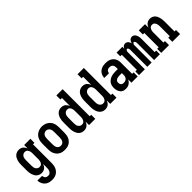

<svg xmlns="http://www.w3.org/2000/svg" viewBox="149 -1862 3202 3202"><g transform="rotate(-45 1750.0 -261.0)"><path d="M247 213Q223 213 200 209Q177 205 155.5 195.5Q134 186 116.5 170Q99 154 87 134Q75 114 68.5 91Q62 68 61 45H173Q173 59 178.5 73Q184 87 194 97.5Q204 108 218 112.5Q232 117 247 117Q260 117 272 113Q284 109 293.5 100Q303 91 309.5 79.5Q316 68 319.5 56Q323 44 324 31Q325 18 325 5V-81Q318 -62 306.5 -45Q295 -28 279 -15.5Q263 -3 243 2.5Q223 8 203 8Q179 8 156 0Q133 -8 115 -24Q97 -40 85.5 -61Q74 -82 67 -105Q60 -128 57.5 -152Q55 -176 55 -200V-330Q55 -354 57.5 -378Q60 -402 67 -425Q74 -448 85.5 -469Q97 -490 115 -506Q133 -522 156 -530Q179 -538 203 -538Q223 -538 243 -532.5Q263 -527 279 -514.5Q295 -502 306.5 -485Q318 -468 325 -449V-530H472V-434H437V5Q437 32 433 58.5Q429 85 418 109.5Q407 134 389.5 154.5Q372 175 349 188.5Q326 202 299.5 207.5Q273 213 247 213ZM249 -88Q262 -88 274 -92Q286 -96 295.5 -105Q305 -114 310.5 -125.5Q316 -137 319.5 -149.5Q323 -162 324 -174.5Q325 -187 325 -200V-330Q325 -343 324 -355.5Q323 -368 319.5 -380.5Q316 -393 310.5 -404.5Q305 -416 295.5 -425Q286 -434 274 -438Q262 -442 249 -442Q229 -442 211.5 -432Q194 -422 184 -405.5Q174 -389 170.5 -369.5Q167 -350 167 -330V-200Q167 -180 170.5 -160.5Q174 -141 184 -124.5Q194 -108 211.5 -98Q229 -88 249 -88Z M750 8Q723 8 696 3Q669 -2 645.5 -15.5Q622 -29 604 -49.5Q586 -70 575 -94.5Q564 -119 559.5 -146Q555 -173 555 -200V-330Q555 -357 559.5 -384Q564 -411 575 -435.5Q586 -460 604.5 -480.5Q623 -501 646.5 -514Q670 -527 696.5 -534Q723 -541 750 -541Q777 -541 803.5 -534Q830 -527 853.5 -514Q877 -501 895.5 -480.5Q914 -460 925 -435.5Q936 -411 940.5 -384Q945 -357 945 -330V-200Q945 -173 940.5 -146Q936 -119 925 -94.5Q914 -70 896 -49.5Q878 -29 854.5 -15.5Q831 -2 804 3Q777 8 750 8ZM750 -88Q770 -88 788 -97.5Q806 -107 816 -124Q826 -141 829.5 -160.5Q833 -180 833 -200V-330Q833 -350 829.5 -369.5Q826 -389 815.5 -406Q805 -423 787 -432.5Q769 -442 749 -442Q729 -442 711.5 -432Q694 -422 684 -405.5Q674 -389 670.5 -369.5Q667 -350 667 -330V-200Q667 -180 670.5 -160.5Q674 -141 684 -124Q694 -107 712 -97.5Q730 -88 750 -88Z M1203 8Q1179 8 1156 0Q1133 -8 1115 -24Q1097 -40 1085.5 -61Q1074 -82 1067 -105Q1060 -128 1057.5 -152Q1055 -176 1055 -200V-330Q1055 -354 1057.5 -378Q1060 -402 1067 -425Q1074 -448 1085.5 -469Q1097 -490 1115 -506Q1133 -522 1156 -530Q1179 -538 1203 -538Q1223 -538 1243 -532.5Q1263 -527 1279 -514.5Q1295 -502 1306.5 -485Q1318 -468 1325 -449V-639H1289V-735H1437V-96H1472V0H1325V-81Q1318 -62 1306.5 -45Q1295 -28 1279 -15.5Q1263 -3 1243 2.5Q1223 8 1203 8ZM1249 -88Q1262 -88 1274 -92Q1286 -96 1295.5 -105Q1305 -114 1310.5 -125.5Q1316 -137 1319.5 -149.5Q1323 -162 1324 -174.5Q1325 -187 1325 -200V-330Q1325 -343 1324 -355.5Q1323 -368 1319.5 -380.5Q1316 -393 1310.5 -404.5Q1305 -416 1295.5 -425Q1286 -434 1274 -438Q1262 -442 1249 -442Q1229 -442 1211.5 -432Q1194 -422 1184 -405.5Q1174 -389 1170.5 -369.5Q1167 -350 1167 -330V-200Q1167 -180 1170.5 -160.5Q1174 -141 1184 -124.5Q1194 -108 1211.5 -98Q1229 -88 1249 -88Z M1703 8Q1679 8 1656 0Q1633 -8 1615 -24Q1597 -40 1585.5 -61Q1574 -82 1567 -105Q1560 -128 1557.5 -152Q1555 -176 1555 -200V-330Q1555 -354 1557.5 -378Q1560 -402 1567 -425Q1574 -448 1585.5 -469Q1597 -490 1615 -506Q1633 -522 1656 -530Q1679 -538 1703 -538Q1723 -538 1743 -532.5Q1763 -527 1779 -514.5Q1795 -502 1806.5 -485Q1818 -468 1825 -449V-639H1789V-735H1937V-96H1972V0H1825V-81Q1818 -62 1806.5 -45Q1795 -28 1779 -15.5Q1763 -3 1743 2.5Q1723 8 1703 8ZM1749 -88Q1762 -88 1774 -92Q1786 -96 1795.5 -105Q1805 -114 1810.5 -125.5Q1816 -137 1819.5 -149.5Q1823 -162 1824 -174.5Q1825 -187 1825 -200V-330Q1825 -343 1824 -355.5Q1823 -368 1819.5 -380.5Q1816 -393 1810.5 -404.5Q1805 -416 1795.5 -425Q1786 -434 1774 -438Q1762 -442 1749 -442Q1729 -442 1711.5 -432Q1694 -422 1684 -405.5Q1674 -389 1670.5 -369.5Q1667 -350 1667 -330V-200Q1667 -180 1670.5 -160.5Q1674 -141 1684 -124.5Q1694 -108 1711.5 -98Q1729 -88 1749 -88Z M2188 8Q2169 8 2150 4Q2131 0 2115 -10.5Q2099 -21 2087 -37Q2075 -53 2068 -70.5Q2061 -88 2058 -107.5Q2055 -127 2055 -146Q2055 -172 2061 -198Q2067 -224 2082 -245.5Q2097 -267 2119 -282.5Q2141 -298 2165.5 -306.5Q2190 -315 2216 -318.5Q2242 -322 2269 -322H2325V-361Q2325 -377 2320.5 -392.5Q2316 -408 2305.5 -420Q2295 -432 2279.5 -437Q2264 -442 2248 -442Q2234 -442 2220 -438.5Q2206 -435 2195 -426Q2184 -417 2178.5 -403.5Q2173 -390 2173 -376H2061Q2061 -399 2067.5 -422Q2074 -445 2086.5 -464.5Q2099 -484 2117.5 -498.5Q2136 -513 2157.5 -522Q2179 -531 2202 -534.5Q2225 -538 2248 -538Q2273 -538 2297.5 -534Q2322 -530 2344 -520Q2366 -510 2384.5 -493.5Q2403 -477 2415 -455.5Q2427 -434 2432 -410Q2437 -386 2437 -361V-96H2472V0H2325V-77Q2316 -58 2302 -41.5Q2288 -25 2270 -13.5Q2252 -2 2231 3Q2210 8 2188 8ZM2234 -88Q2252 -88 2270 -94Q2288 -100 2301 -113Q2314 -126 2319.5 -144Q2325 -162 2325 -180V-226H2269Q2257 -226 2245.5 -225Q2234 -224 2222.5 -221Q2211 -218 2200.5 -212.5Q2190 -207 2182 -199Q2174 -191 2170.5 -179.5Q2167 -168 2167 -157Q2167 -143 2171 -129.5Q2175 -116 2184 -106Q2193 -96 2206.5 -92Q2220 -88 2234 -88Z M2504 0V-87H2540V-443H2504V-530H2641V-485Q2646 -496 2652.5 -506Q2659 -516 2668 -523.5Q2677 -531 2689 -534.5Q2701 -538 2712 -538Q2727 -538 2741.5 -532Q2756 -526 2766 -515Q2776 -504 2782.5 -490.5Q2789 -477 2793 -462Q2797 -477 2803 -490.5Q2809 -504 2819 -515Q2829 -526 2843 -532Q2857 -538 2872 -538Q2888 -538 2902.5 -531.5Q2917 -525 2927.5 -513Q2938 -501 2944.5 -486.5Q2951 -472 2954.5 -456.5Q2958 -441 2959 -425.5Q2960 -410 2960 -394V-87H2996V0H2859V-394Q2859 -403 2858 -412Q2857 -421 2854 -429Q2851 -437 2845 -444Q2839 -451 2830 -451Q2821 -451 2814.5 -444Q2808 -437 2805 -429Q2802 -421 2801.5 -412Q2801 -403 2801 -394V0H2699V-394Q2699 -403 2698.5 -412Q2698 -421 2695 -429Q2692 -437 2685.5 -444Q2679 -451 2670 -451Q2661 -451 2655 -444Q2649 -437 2646 -429Q2643 -421 2642 -412Q2641 -403 2641 -394V0Z M3028 0V-96H3063V-434H3028V-530H3175V-449Q3182 -468 3193.5 -485Q3205 -502 3221 -514.5Q3237 -527 3256.5 -532.5Q3276 -538 3296 -538Q3320 -538 3342.5 -530Q3365 -522 3382 -505.5Q3399 -489 3409.5 -467.5Q3420 -446 3426 -423.5Q3432 -401 3434.5 -377.5Q3437 -354 3437 -330V-96H3472V0H3289V-96H3325V-330Q3325 -343 3324 -355.5Q3323 -368 3319.5 -380Q3316 -392 3310.5 -403.5Q3305 -415 3296 -424Q3287 -433 3275 -437.5Q3263 -442 3250 -442Q3237 -442 3225 -437.5Q3213 -433 3204 -424Q3195 -415 3189.5 -403.5Q3184 -392 3180.5 -380Q3177 -368 3176 -355.5Q3175 -343 3175 -330V-96H3211V0Z"/></g></svg>

Font: Iosevka Slab
Style: Bold
Weight: 700
Monospace: yes
Designer: Belleve Invis
Foundry: Belleve Invis
Version: Version 11.1.1; ttfautohint (v1.8.3)